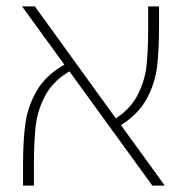

<svg xmlns="http://www.w3.org/2000/svg" viewBox="-20 -580 584 600"><path d="M456 0 197 -357Q146 -327 122 -282.5Q98 -238 92 -189.5Q86 -141 86 -69V0H52V-65Q52 -142 59.5 -195Q67 -248 95 -296.5Q123 -345 181 -378L49 -560H89L342 -210Q389 -241 411 -285Q433 -329 438 -375.5Q443 -422 443 -492V-560H477V-497Q477 -421 470.5 -369.5Q464 -318 438 -270.5Q412 -223 358 -189L495 0Z"/></svg>

Font: FiraGO UltraLight
Style: Regular
Weight: 200
Designer: bBox Type
Foundry: bBox Type GmbH
Version: Version 1.001